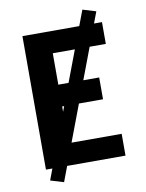

<svg xmlns="http://www.w3.org/2000/svg" viewBox="-97 -888 794 1041"><g transform="rotate(-10 300.0 -368.0)"><path d="M85 0V-735H523V-615H231V-442H456V-322H231V-120H523V0ZM170 84 97 62 430 -820 503 -798Z"/></g></svg>

Font: Iosevka Curly Heavy Extended
Style: Regular
Weight: 900
Width: 7
Monospace: yes
Designer: Belleve Invis
Foundry: Belleve Invis
Version: Version 11.1.0; ttfautohint (v1.8.3)